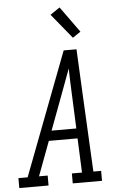

<svg xmlns="http://www.w3.org/2000/svg" viewBox="-93 -1016 656 1059"><g transform="rotate(-5 235.0 -486.5)"><path d="M-30 0V-55H21L280 -735H351L363 -490L385 -55H428V0H266V-55H322L314 -245H155L84 -55H132V0ZM175 -300H312L304 -490Q302 -526 301 -562Q300 -598 299 -633Q286 -597 272.5 -561.5Q259 -526 246 -490ZM337 -800 225 -937 278 -973 381 -830Z"/></g></svg>

Font: Iosevka Slab Light Oblique
Style: Regular
Weight: 300
Italic angle: -9°
Monospace: yes
Designer: Belleve Invis
Foundry: Belleve Invis
Version: Version 11.1.1; ttfautohint (v1.8.3)